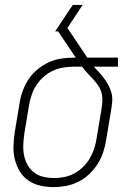

<svg xmlns="http://www.w3.org/2000/svg" viewBox="-20 -755 540 783"><path d="M199 8Q171 8 144 2Q117 -4 95.5 -19Q74 -34 60.5 -56.5Q47 -79 40.5 -105Q34 -131 35 -159Q36 -187 40 -215L60 -335Q64 -361 73 -385.5Q82 -410 97 -432.5Q112 -455 133.5 -472.5Q155 -490 179 -501Q203 -512 229 -516Q255 -520 280 -520H289L217 -627H205L211 -636L234 -671L277 -735H317L255 -641L336 -520H461V-483H363Q374 -471 385 -459Q396 -447 405.5 -434Q415 -421 423 -406Q431 -391 435 -374.5Q439 -358 437.5 -340Q436 -322 433 -305L413 -185Q409 -159 401 -134.5Q393 -110 378.5 -87Q364 -64 344 -45Q324 -26 300 -14Q276 -2 250 3Q224 8 199 8ZM200 -29Q221 -29 242 -33Q263 -37 282.5 -47.5Q302 -58 318.5 -74Q335 -90 346 -109Q357 -128 364 -149Q371 -170 374 -191L394 -311Q397 -328 397.5 -346Q398 -364 393 -380Q388 -396 378.5 -409Q369 -422 358 -434Q347 -446 335.5 -458Q324 -470 315 -483H280Q259 -483 238 -479.5Q217 -476 197 -467Q177 -458 159.5 -443Q142 -428 129.5 -409.5Q117 -391 110 -370.5Q103 -350 99 -329L79 -209Q76 -187 75 -165Q74 -143 78 -122Q82 -101 92 -83Q102 -65 118.5 -52Q135 -39 156.5 -34Q178 -29 200 -29Z"/></svg>

Font: Iosevka Term Curly Extralight
Style: Italic
Weight: 200
Italic angle: -9°
Designer: Belleve Invis
Foundry: Belleve Invis
Version: Version 32.3.0